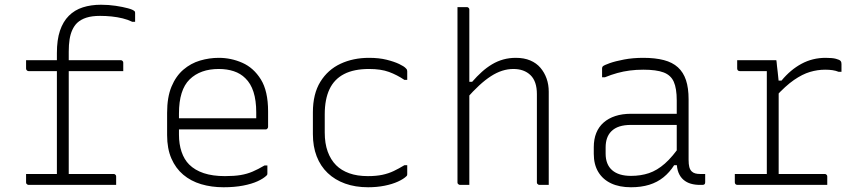

<svg xmlns="http://www.w3.org/2000/svg" viewBox="-20 -780 3640 810"><path d="M406 -760Q438 -760 468 -755.5Q498 -751 520 -745Q542 -739 547 -733Q549 -732 549.5 -730Q550 -728 550 -725Q550 -716 550 -706.5Q550 -697 550 -688H538Q520 -697 497.5 -702.5Q475 -708 451 -710.5Q427 -713 402 -713Q368 -713 344.5 -705.5Q321 -698 305 -683Q293 -671 285 -653.5Q277 -636 273.5 -613.5Q270 -591 270 -562Q270 -499 270 -436Q270 -373 270 -309.5Q270 -246 270 -182.5Q270 -119 270 -56Q270 -47 270 -38.5Q270 -30 270 -21L274 -10H220Q220 -65 220 -119.5Q220 -174 220 -228.5Q220 -283 220 -337.5Q220 -392 220 -446.5Q220 -501 220 -556Q220 -612 233 -650.5Q246 -689 270.5 -713.5Q295 -738 329.5 -749Q364 -760 406 -760ZM90 -526H489Q493 -526 495 -524.5Q497 -523 498.5 -521Q500 -519 500 -515Q500 -505 500 -497.5Q500 -490 500 -480H101Q98 -480 95.5 -481.5Q93 -483 91.5 -485.5Q90 -488 90 -491Q90 -501 90 -508.5Q90 -516 90 -526ZM90 -46H459Q463 -46 465 -44.5Q467 -43 468.5 -41Q470 -39 470 -35Q470 -29 470 -23.5Q470 -18 470 -12.5Q470 -7 470 0H101Q98 0 95.5 -1.5Q93 -3 91.5 -5Q90 -7 90 -11Q90 -18 90 -23.5Q90 -29 90 -34.5Q90 -40 90 -46Z M903 -536Q955 -536 1002.5 -515Q1050 -494 1080.5 -445Q1111 -396 1111 -310V-245Q1111 -242 1109.5 -239.5Q1108 -237 1106 -235.5Q1104 -234 1100 -234H812Q796 -234 780 -234Q764 -234 748 -234H729L707 -281H1061Q1061 -287 1061 -293.5Q1061 -300 1061 -306Q1061 -356 1049.5 -392Q1038 -428 1015 -450Q995 -470 966.5 -479.5Q938 -489 903 -489Q825 -489 780 -445Q735 -401 735 -301V-212Q735 -172 746 -139.5Q757 -107 778 -86Q802 -62 839.5 -49.5Q877 -37 929 -37Q968 -37 995 -41.5Q1022 -46 1045.5 -56Q1069 -66 1096 -82H1108Q1108 -74 1108 -65Q1108 -56 1108 -48Q1108 -46 1107.5 -44Q1107 -42 1105 -40Q1092 -27 1067 -15.5Q1042 -4 1005.5 3Q969 10 923 10Q872 10 828.5 -3Q785 -16 753 -43Q721 -70 703 -111.5Q685 -153 685 -210V-304Q685 -370 703.5 -414.5Q722 -459 753.5 -486Q785 -513 824 -524.5Q863 -536 903 -536Z M1537 -536Q1579 -536 1611 -528Q1643 -520 1664 -510Q1685 -500 1692 -492Q1696 -488 1697 -485.5Q1698 -483 1698 -479Q1698 -470 1698 -461Q1698 -452 1698 -443H1686Q1655 -464 1621 -476.5Q1587 -489 1537 -489Q1473 -489 1431.5 -467.5Q1390 -446 1370 -403.5Q1350 -361 1350 -298V-221Q1350 -175 1362.5 -140.5Q1375 -106 1398 -83Q1420 -61 1453.5 -49Q1487 -37 1532 -37Q1567 -37 1593 -42.5Q1619 -48 1641 -58.5Q1663 -69 1686 -83H1698Q1698 -73 1698 -64Q1698 -55 1698 -45Q1698 -43 1697.5 -41Q1697 -39 1695 -37Q1683 -25 1659 -14Q1635 -3 1602.5 3.5Q1570 10 1533 10Q1479 10 1436 -5.5Q1393 -21 1362.5 -50Q1332 -79 1316 -120.5Q1300 -162 1300 -214V-306Q1300 -384 1331.5 -435Q1363 -486 1416.5 -511Q1470 -536 1537 -536Z M1921 0Q1918 0 1915.5 -1.5Q1913 -3 1911.5 -5Q1910 -7 1910 -11Q1910 -91 1910 -170.5Q1910 -250 1910 -330.5Q1910 -411 1910 -491Q1910 -571 1910 -650Q1910 -686 1910 -712Q1910 -738 1910 -750Q1917 -750 1923.5 -750Q1930 -750 1936.5 -750Q1943 -750 1949 -750Q1953 -750 1955 -748.5Q1957 -747 1958.5 -745Q1960 -743 1960 -739Q1960 -647 1960 -554.5Q1960 -462 1960 -369.5Q1960 -277 1960 -184.5Q1960 -92 1960 0Q1954 0 1947.5 0Q1941 0 1934.5 0Q1928 0 1921 0ZM1947 -363V-435H1972Q1992 -458 2012.5 -476.5Q2033 -495 2055.5 -508.5Q2078 -522 2103 -529Q2128 -536 2156 -536Q2191 -536 2217 -525Q2243 -514 2260 -494Q2277 -474 2286 -448.5Q2295 -423 2295 -393Q2295 -345 2295 -297Q2295 -249 2295 -201.5Q2295 -154 2295 -106Q2295 -79 2295 -52.5Q2295 -26 2295 0Q2285 0 2275.5 0Q2266 0 2256 0Q2253 0 2250.5 -1.5Q2248 -3 2246.5 -5Q2245 -7 2245 -11Q2245 -73 2245 -135Q2245 -197 2245 -259Q2245 -321 2245 -383Q2245 -437 2218 -463Q2191 -489 2146 -489Q2122 -489 2098.5 -481.5Q2075 -474 2051 -458.5Q2027 -443 2001.5 -419.5Q1976 -396 1947 -363Z M2885 -361Q2885 -330 2885 -298Q2885 -266 2885 -233.5Q2885 -201 2885 -169Q2885 -137 2885 -106Q2885 -87 2888 -75.5Q2891 -64 2898 -57Q2904 -51 2913 -48.5Q2922 -46 2934 -46Q2936 -46 2938.5 -46Q2941 -46 2943 -46H2955Q2955 -37 2955 -28.5Q2955 -20 2955 -11Q2955 -5 2952 -2.5Q2949 0 2944 0Q2939 0 2937 0Q2935 0 2932 0Q2912 0 2894.5 -5Q2877 -10 2863.5 -21.5Q2850 -33 2842.5 -51.5Q2835 -70 2835 -97Q2835 -135 2835 -178Q2835 -221 2835 -259Q2835 -275 2835 -291.5Q2835 -308 2835 -324Q2835 -340 2835 -356Q2835 -407 2822.5 -435Q2810 -463 2779.5 -474.5Q2749 -486 2694 -486Q2664 -486 2637 -482.5Q2610 -479 2584.5 -472Q2559 -465 2532 -454H2520Q2520 -464 2520 -473Q2520 -482 2520 -492Q2520 -495 2521 -497Q2522 -499 2523 -500Q2528 -505 2552 -513.5Q2576 -522 2613 -529Q2650 -536 2694 -536Q2744 -536 2780.5 -526.5Q2817 -517 2840 -496Q2863 -475 2874 -442Q2885 -409 2885 -361ZM2535 -132Q2535 -86 2562.5 -62Q2590 -38 2642 -38Q2683 -38 2717.5 -49.5Q2752 -61 2785 -90Q2818 -119 2854 -172V-83H2824Q2805 -53 2779 -32Q2753 -11 2719 -0.5Q2685 10 2642 10Q2593 10 2558 -6.5Q2523 -23 2504 -54.5Q2485 -86 2485 -131V-159Q2485 -193 2495.5 -219Q2506 -245 2526.5 -263Q2547 -281 2576 -290.5Q2605 -300 2642 -300Q2676 -300 2708 -300Q2740 -300 2773.5 -300Q2807 -300 2845 -300Q2853 -300 2856.5 -294Q2860 -288 2861 -277.5Q2862 -267 2862 -253Q2820 -253 2786.5 -253Q2753 -253 2719.5 -253Q2686 -253 2642 -253Q2614 -253 2593.5 -246.5Q2573 -240 2559 -226Q2547 -214 2541 -197Q2535 -180 2535 -158Z M3215 -34V-58Q3215 -74 3215 -89Q3215 -104 3215 -119.5Q3215 -135 3215 -150Q3215 -205 3215 -260Q3215 -315 3215 -370.5Q3215 -426 3215 -480H3203Q3178 -480 3152 -480Q3126 -480 3101 -480Q3096 -480 3093 -483Q3090 -486 3090 -491Q3090 -500 3090 -508.5Q3090 -517 3090 -526Q3104 -526 3118 -526Q3132 -526 3145.5 -526Q3159 -526 3172.5 -526Q3186 -526 3200 -526Q3214 -526 3227.5 -526Q3241 -526 3255 -526Q3255 -526 3255.5 -524Q3256 -522 3256.5 -516.5Q3257 -511 3258 -501Q3259 -491 3261 -475.5Q3263 -460 3265 -437Q3265 -403 3265 -353.5Q3265 -304 3265 -247Q3265 -190 3265 -132.5Q3265 -75 3265 -24ZM3251 -440H3277Q3315 -486 3361.5 -511Q3408 -536 3463 -536Q3492 -536 3506.5 -532Q3521 -528 3525 -524Q3528 -521 3529 -518Q3530 -515 3530 -510Q3530 -502 3530 -493.5Q3530 -485 3530 -477H3518Q3506 -482 3492 -484Q3478 -486 3461 -486Q3429 -486 3397 -476.5Q3365 -467 3329.5 -442.5Q3294 -418 3251 -371ZM3080 -46H3459Q3463 -46 3465 -44.5Q3467 -43 3468.5 -41Q3470 -39 3470 -35Q3470 -29 3470 -23.5Q3470 -18 3470 -12Q3470 -6 3470 0H3091Q3086 0 3083 -3Q3080 -6 3080 -11Q3080 -17 3080 -23Q3080 -29 3080 -34.5Q3080 -40 3080 -46Z"/></svg>

Font: Recursive Monospace Light
Style: Regular
Weight: 300
Version: Version 1.047